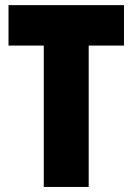

<svg xmlns="http://www.w3.org/2000/svg" viewBox="-20 -740 524 760"><path d="M153.3 0V-585.9H331.1V0ZM13.7 -559.6V-719.7H470.7V-559.6Z"/></svg>

Font: Reddit Sans Condensed Black
Style: Regular
Weight: 900
Designer: Stephen Hutchings
Foundry: Reddit
Version: Version 1.014